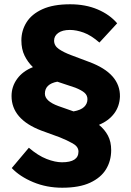

<svg xmlns="http://www.w3.org/2000/svg" viewBox="-20 -736 615 898"><path d="M271 142Q198 142 135.5 116Q73 90 35 50L115 -45Q158 -8 198 7.5Q238 23 270 23Q347 23 347 -27Q347 -50 320.5 -65Q294 -80 259 -94L174 -125Q34 -178 34 -287Q34 -331 60 -367Q86 -403 134 -422Q110 -445 95 -475.5Q80 -506 80 -547Q80 -593 104 -631.5Q128 -670 178.5 -693Q229 -716 308 -716Q380 -716 436.5 -692Q493 -668 528 -627L445 -537Q406 -571 371.5 -583.5Q337 -596 307 -596Q272 -596 252.5 -582Q233 -568 233 -546Q233 -522 255.5 -506.5Q278 -491 313 -478L398 -446Q543 -392 541 -284Q539 -238 513.5 -204.5Q488 -171 443 -152Q470 -130 485 -101.5Q500 -73 500 -34Q500 16 476 55.5Q452 95 401.5 118.5Q351 142 271 142ZM324 -215Q358 -221 373.5 -236Q389 -251 389 -272Q389 -290 375.5 -302Q362 -314 332 -326L248 -354Q190 -343 190 -298Q190 -263 253 -240Z"/></svg>

Font: Lexend Deca
Style: Bold
Weight: 700
Designer: Bonnie Shaver-Troup, Thomas Jockin
Foundry: Lexend
Version: Version 1.008; ttfautohint (v1.8.4.7-5d5b)